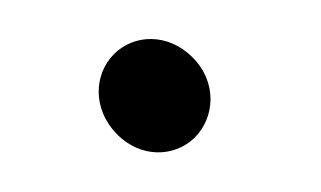

<svg xmlns="http://www.w3.org/2000/svg" viewBox="-20 -97 164 98"><path d="M39.4 -28.8C51.6 -16.1 69.1 -16.7 79.3 -26.7C89.6 -36.8 91.1 -55 78.2 -67.8C65.7 -80.3 48.1 -79.6 38 -69.2C28 -59 27.2 -41.5 39.4 -28.8Z"/></svg>

Font: MewTooHand
Style: BdCond
Weight: 400
Designer: Mew Too, Robert Jablonski
Version: Version 0.77